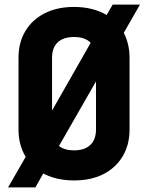

<svg xmlns="http://www.w3.org/2000/svg" viewBox="-20 -770 640 830"><path d="M15 40 91 -92Q60 -143 60 -210V-520Q60 -586 89.5 -635.5Q119 -685 173 -712.5Q227 -740 300 -740Q382 -740 441 -705L467 -750H585L515 -628Q540 -580 540 -520V-210Q540 -144 510.5 -94.5Q481 -45 427.5 -17.5Q374 10 300 10Q224 10 167 -20L133 40ZM205 -520V-292L372 -585Q348 -610 300 -610Q254 -610 229.5 -587Q205 -564 205 -520ZM300 -120Q346 -120 370.5 -143.5Q395 -167 395 -210V-418L235 -139Q259 -120 300 -120Z"/></svg>

Font: NKDuy Mono ExtraBold
Style: Regular
Weight: 800
Monospace: yes
Designer: NKDuy
Foundry: NKDuy
Version: Version 2.251; ttfautohint (v1.8.4.7-5d5b)